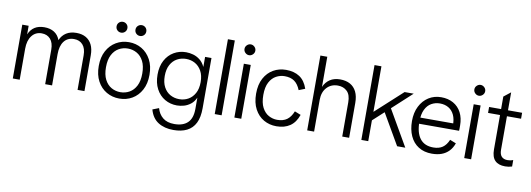

<svg xmlns="http://www.w3.org/2000/svg" viewBox="-66 -1137 4921 1781"><g transform="rotate(10 2394.0 -246.5)"><path d="M60 0V-507H120V-426Q140 -473 176.5 -496Q213 -519 267 -519Q322 -519 360 -495Q398 -471 415 -424Q435 -470 473.5 -494.5Q512 -519 569 -519Q622 -519 659 -497.5Q696 -476 715.5 -436Q735 -396 735 -338V0H670V-325Q670 -390 639.5 -424.5Q609 -459 557 -459Q496 -459 463 -415.5Q430 -372 430 -295V0H365V-325Q365 -390 334.5 -424.5Q304 -459 252 -459Q194 -459 159.5 -414Q125 -369 125 -292V0Z M1064 12Q998 12 943.5 -19.5Q889 -51 857 -110.5Q825 -170 825 -253Q825 -336 857 -395.5Q889 -455 943.5 -487Q998 -519 1064 -519Q1131 -519 1185 -487Q1239 -455 1271 -395.5Q1303 -336 1303 -253Q1303 -170 1271 -110.5Q1239 -51 1185 -19.5Q1131 12 1064 12ZM1064 -48Q1110 -48 1149 -70Q1188 -92 1211.5 -137.5Q1235 -183 1235 -253Q1235 -324 1211.5 -369.5Q1188 -415 1149 -437Q1110 -459 1064 -459Q1018 -459 979 -437Q940 -415 916.5 -369.5Q893 -324 893 -253Q893 -183 916.5 -137.5Q940 -92 979 -70Q1018 -48 1064 -48ZM975 -593Q954 -593 939 -607.5Q924 -622 924 -644Q924 -666 939 -680.5Q954 -695 975 -695Q996 -695 1011 -680.5Q1026 -666 1026 -644Q1026 -622 1011 -607.5Q996 -593 975 -593ZM1153 -593Q1132 -593 1117 -607.5Q1102 -622 1102 -644Q1102 -666 1117 -680.5Q1132 -695 1153 -695Q1174 -695 1189 -680.5Q1204 -666 1204 -644Q1204 -622 1189 -607.5Q1174 -593 1153 -593Z M1609 212Q1524 212 1465.5 175Q1407 138 1385 58L1444 35Q1459 90 1499.5 123Q1540 156 1608 156Q1690 156 1733.5 114Q1777 72 1777 -16V-122Q1759 -82 1730 -59.5Q1701 -37 1667.5 -27.5Q1634 -18 1602 -18Q1539 -18 1487.5 -48Q1436 -78 1406 -134.5Q1376 -191 1376 -269Q1376 -347 1406 -403Q1436 -459 1487.5 -489Q1539 -519 1602 -519Q1635 -519 1669 -509.5Q1703 -500 1733 -476.5Q1763 -453 1782 -412V-507H1842V-33Q1842 52 1815 106Q1788 160 1736 186Q1684 212 1609 212ZM1613 -79Q1659 -79 1697 -100Q1735 -121 1758.5 -163.5Q1782 -206 1782 -269Q1782 -332 1758.5 -374Q1735 -416 1697 -437Q1659 -458 1613 -458Q1567 -458 1528.5 -437Q1490 -416 1467 -373.5Q1444 -331 1444 -268Q1444 -206 1467 -163.5Q1490 -121 1528.5 -100Q1567 -79 1613 -79Z M1962 0V-705H2027V0Z M2147 0V-507H2212V0ZM2180 -593Q2160 -593 2144.5 -608Q2129 -623 2129 -644Q2129 -665 2144.5 -680Q2160 -695 2180 -695Q2200 -695 2215.5 -680Q2231 -665 2231 -644Q2231 -623 2215.5 -608Q2200 -593 2180 -593Z M2544 12Q2478 12 2424.5 -18.5Q2371 -49 2339 -108.5Q2307 -168 2307 -254Q2307 -340 2339 -399Q2371 -458 2424.5 -488.5Q2478 -519 2544 -519Q2620 -519 2671.5 -485Q2723 -451 2748 -377L2690 -354Q2668 -409 2632.5 -434Q2597 -459 2541 -459Q2499 -459 2461 -438.5Q2423 -418 2399 -373Q2375 -328 2375 -254Q2375 -180 2399 -134.5Q2423 -89 2461 -68.5Q2499 -48 2541 -48Q2597 -48 2632.5 -73.5Q2668 -99 2690 -154L2748 -131Q2723 -58 2671.5 -23Q2620 12 2544 12Z M2833 0V-705H2898V-421Q2918 -467 2957 -493Q2996 -519 3053 -519Q3108 -519 3147 -497.5Q3186 -476 3207 -433.5Q3228 -391 3228 -328V0H3163V-322Q3163 -393 3129 -426Q3095 -459 3042 -459Q2978 -459 2938 -415.5Q2898 -372 2898 -299V0Z M3373 -164V-276H3408L3661 -507H3747L3539 -316L3528 -306ZM3343 0V-705H3408V0ZM3680 0 3501 -309 3550 -358 3757 0Z M4008 12Q3935 12 3882.5 -21Q3830 -54 3802.5 -114.5Q3775 -175 3775 -255Q3775 -334 3805 -393.5Q3835 -453 3887 -486Q3939 -519 4005 -519Q4070 -519 4119 -491.5Q4168 -464 4195 -412.5Q4222 -361 4222 -290Q4222 -275 4222 -262Q4222 -249 4221 -241H3818V-299H4184L4156 -281Q4157 -338 4138.5 -378Q4120 -418 4085 -439Q4050 -460 4003 -460Q3960 -460 3923.5 -439.5Q3887 -419 3865.5 -375Q3844 -331 3844 -260Q3844 -157 3886 -102Q3928 -47 4012 -47Q4065 -47 4099 -70.5Q4133 -94 4154 -144L4212 -121Q4196 -76 4167.5 -46.5Q4139 -17 4099.5 -2.5Q4060 12 4008 12Z M4312 0V-507H4377V0ZM4345 -593Q4325 -593 4309.5 -608Q4294 -623 4294 -644Q4294 -665 4309.5 -680Q4325 -695 4345 -695Q4365 -695 4380.5 -680Q4396 -665 4396 -644Q4396 -623 4380.5 -608Q4365 -593 4345 -593Z M4698 10Q4635 10 4602.5 -23Q4570 -56 4570 -127V-625L4635 -676V-135Q4635 -92 4654.5 -71.5Q4674 -51 4710 -51Q4721 -51 4734 -53Q4747 -55 4763 -61V0Q4747 5 4731.5 7.5Q4716 10 4698 10ZM4457 -451V-507H4768V-451Z"/></g></svg>

Font: TikTok Sans Light
Style: Regular
Weight: 300
Version: Version 4.000